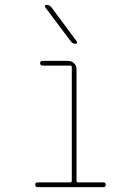

<svg xmlns="http://www.w3.org/2000/svg" viewBox="-20 -770 540 790"><path d="M134.8 0Q125 0 125 -9.8Q125 -19.5 134.8 -19.5H269.5Q274.4 -19.5 275.4 -25.4V-495.1Q275.4 -500 269.5 -500H155.3Q145.5 -500 145 -509.8Q144.5 -519.5 155.3 -519.5H259.8Q274.4 -519.5 284.7 -509.8Q294.9 -500 294.9 -485.4V-25.4Q294.9 -20.5 299.8 -19.5H405.3Q415 -19.5 415 -9.8Q415 0 405.3 0ZM271.5 -599.6 166 -740.2Q164.1 -743.2 165.5 -746.6Q167 -750 170.9 -750Q182.6 -750 191.4 -740.2L295.9 -599.6Q297.9 -596.7 296.4 -593.3Q294.9 -589.8 291 -589.8Q279.3 -589.8 271.5 -599.6Z"/></svg>

Font: Rounded-X Mgen+ 2m thin
Style: Regular
Weight: 100
Designer: [Source Han Sans]
Ryoko NISHIZUKA  (kana & ideographs); Paul D. Hunt (Latin, Greek & Cyrillic); Wenlong ZHANG  (bopomofo
Version: Version 1.059.20150602